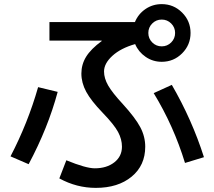

<svg xmlns="http://www.w3.org/2000/svg" viewBox="-20 -847 1040 932"><path d="M726 -395 814 -435Q912 -266 970 -84L878 -56Q823 -236 726 -395ZM165 -424 260 -401Q213 -226 119 -50L31 -88Q115 -249 165 -424ZM765 -547Q722 -547 687 -571Q652 -595 636 -633Q566 -613 525.5 -576Q485 -539 485 -500Q485 -467 505 -432Q525 -397 576 -342Q637 -275 661 -229.5Q685 -184 685 -135Q685 -44 619 10.5Q553 65 445 65Q352 65 268 19L302 -69Q397 -30 440 -30Q498 -30 535 -59Q572 -88 572 -135Q572 -171 553 -206.5Q534 -242 478 -300Q422 -358 398.5 -401.5Q375 -445 375 -490Q375 -534 398 -571.5Q421 -609 474 -648L473 -650H220V-740H635Q651 -779 686 -803Q721 -827 765 -827Q823 -827 864 -786Q905 -745 905 -687Q905 -629 864 -588Q823 -547 765 -547ZM811 -641Q830 -660 830 -687Q830 -714 811 -733Q792 -752 765 -752Q738 -752 719 -733Q700 -714 700 -687Q700 -660 719 -641Q738 -622 765 -622Q792 -622 811 -641Z"/></svg>

Font: M PLUS 1p Medium
Style: Regular
Weight: 500
Version: Version 1.062